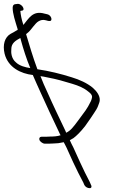

<svg xmlns="http://www.w3.org/2000/svg" viewBox="-198 -775 692 1001"><path d="M34 -26H46C55 -26 67 -26 82 -27C98 -27 114 -29 131 -33C132 -33 133 -33 134 -34C139 -24 145 -14 149 -5L183 70C199 105 221 148 236 176L242 190C248 200 258 206 270 206C279 206 282 197 276 188L270 174C255 146 235 105 219 70L185 -5C178 -18 172 -31 166 -44C172 -47 178 -51 185 -55C200 -66 222 -87 246 -118C269 -149 283 -172 292 -185C301 -198 309 -211 313 -222C318 -235 322 -245 322 -253C323 -276 307 -299 285 -318C256 -342 216 -360 176 -372C119 -390 59 -405 -3 -414C-27 -478 -45 -541 -62 -597L-50 -607C-34 -621 -15 -654 3 -664C13 -670 26 -674 42 -669L53 -666C58 -665 66 -665 68 -668C75 -677 65 -698 47 -701L34 -704C-28 -722 -49 -677 -76 -645C-86 -674 -90 -698 -92 -718L-87 -719C-76 -719 -72 -726 -78 -737C-82 -746 -95 -755 -104 -755L-112 -754C-125 -754 -132 -748 -132 -735C-132 -703 -119 -666 -106 -623C-104 -619 -109 -617 -112 -616C-122 -609 -133 -604 -142 -599C-174 -581 -185 -541 -174 -495C-156 -423 -89 -391 -27 -384C-15 -355 0 -324 14 -292C43 -228 77 -154 107 -92C111 -85 113 -77 118 -70C103 -64 78 -63 63 -63C48 -62 39 -62 30 -62H18C9 -62 4 -54 8 -44C12 -36 26 -26 34 -26ZM-114 -449C-139 -469 -141 -501 -139 -519C-139 -550 -117 -563 -92 -577C-91 -572 -89 -567 -88 -562C-77 -522 -60 -467 -40 -420C-67 -424 -96 -432 -114 -449ZM50 -292C36 -322 23 -351 13 -378C24 -377 36 -374 51 -371C95 -363 137 -351 179 -338C212 -328 239 -317 263 -297C273 -289 282 -282 282 -269C281 -264 280 -256 275 -246C255 -205 245 -195 209 -146C183 -111 170 -94 147 -83L143 -93C113 -156 79 -226 50 -292Z"/></svg>

Font: Stray Cat
Style: OpSuObl
Weight: 400
Version: Version 1.0